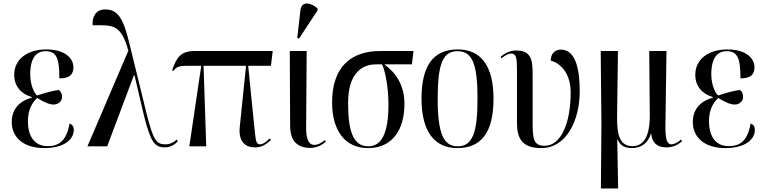

<svg xmlns="http://www.w3.org/2000/svg" viewBox="-20 -823 4297 1080"><path d="M229 10C340 10 395 -38 395 -92C395 -110 388 -123 371 -128C354 -27 308 -1 248 -1C169 -1 137 -64 137 -140C137 -210 163 -247 189 -272C231 -246 259 -235 282 -235C308 -235 329 -253 329 -278C329 -297 321 -310 311 -317C280 -313 240 -303 189 -286C172 -298 150 -347 150 -405C150 -499 186 -535 235 -535C298 -535 314 -497 314 -382C374 -382 393 -406 393 -445C393 -491 351 -545 240 -545C138 -545 60 -493 60 -402C60 -337 100 -294 159 -277V-274C94 -256 46 -213 46 -136C46 -55 107 10 229 10Z M472 0H583L733 -399H736V-402L790 -172C828 -21 850 6 909 6C937 6 964 -9 980 -29L974 -38C958 -22 935 -11 911 -11C859 -11 843 -34 806 -178L706 -586C673 -722 641 -770 572 -770C516 -770 498 -725 501 -681C615 -681 659 -690 702 -538Z M1045 0H1140L1125 -453H1364L1329 -112C1319 -24 1362 6 1414 6C1444 6 1468 -2 1504 -36L1497 -44C1470 -17 1453 -11 1443 -11C1424 -11 1419 -25 1414 -76L1376 -453H1504L1514 -536H1076C995 -536 973 -499 948 -427L955 -424C975 -450 990 -453 1045 -453H1112Z M1662 -606 1766 -764V-776C1728 -810 1676 -818 1670 -766L1652 -610ZM1725 9C1763 9 1792 -8 1813 -26L1808 -35C1791 -22 1771 -8 1749 -8C1714 -8 1701 -45 1702 -112L1705 -536H1610L1612 -113C1613 -25 1658 9 1725 9Z M2050 10C2191 10 2255 -98 2255 -238C2255 -342 2209 -412 2142 -461H2297L2306 -536H2118C1960 -536 1848 -452 1848 -247C1848 -89 1920 10 2050 10ZM2052 0C1969 0 1938 -80 1938 -244C1938 -413 2018 -461 2095 -461H2129C2145 -429 2165 -340 2165 -235C2165 -71 2125 0 2052 0Z M2553 10C2687 10 2756 -78 2756 -268C2756 -454 2684 -545 2555 -545C2418 -545 2351 -455 2351 -268C2351 -80 2426 10 2553 10ZM2554 0C2474 0 2442 -74 2442 -268C2442 -464 2471 -535 2553 -535C2637 -535 2666 -464 2666 -268C2666 -74 2637 0 2554 0Z M3024 10C3169 10 3241 -150 3241 -310C3241 -431 3219 -544 3135 -544C3101 -544 3078 -521 3078 -482C3129 -469 3190 -415 3190 -303C3190 -129 3135 -3 3044 -3C2978 -3 2976 -45 2976 -147V-408C2976 -486 2968 -539 2883 -539C2849 -539 2820 -524 2796 -504L2801 -495C2824 -515 2844 -522 2856 -522C2885 -522 2888 -492 2888 -427V-131C2888 -45 2917 10 3024 10Z M3360 237H3457L3452 -39H3454C3468 -5 3493 10 3534 10C3586 10 3624 -17 3641 -70H3643C3649 -18 3677 6 3729 6C3765 6 3793 -8 3817 -29L3811 -38C3790 -20 3770 -11 3758 -11C3733 -11 3722 -35 3723 -116L3729 -536H3632L3635 -176C3636 -53 3599 -1 3538 -1C3472 -1 3450 -54 3451 -160L3456 -536H3359L3363 -126Z M4060 10C4171 10 4226 -38 4226 -92C4226 -110 4219 -123 4202 -128C4185 -27 4139 -1 4079 -1C4000 -1 3968 -64 3968 -140C3968 -210 3994 -247 4020 -272C4062 -246 4090 -235 4113 -235C4139 -235 4160 -253 4160 -278C4160 -297 4152 -310 4142 -317C4111 -313 4071 -303 4020 -286C4003 -298 3981 -347 3981 -405C3981 -499 4017 -535 4066 -535C4129 -535 4145 -497 4145 -382C4205 -382 4224 -406 4224 -445C4224 -491 4182 -545 4071 -545C3969 -545 3891 -493 3891 -402C3891 -337 3931 -294 3990 -277V-274C3925 -256 3877 -213 3877 -136C3877 -55 3938 10 4060 10Z"/></svg>

Font: Noto Serif Display Condensed
Style: Regular
Weight: 400
Width: 3
Designer: Monotype Design Team
Foundry: Monotype Imaging Inc.
Version: Version 2.009